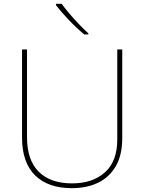

<svg xmlns="http://www.w3.org/2000/svg" viewBox="-20 -972 752 1002"><path d="M618 -252Q618 -163 584.5 -105Q551 -47 492 -18.5Q433 10 355 10Q231 10 163 -57Q95 -124 95 -254V-714H121V-256Q121 -136 182.5 -75.5Q244 -15 356 -15Q463 -15 527.5 -72.5Q592 -130 592 -244V-714H618ZM302 -952Q317 -931 341 -902.5Q365 -874 392 -846Q419 -818 441 -798V-792H420Q380 -825 339 -868Q298 -911 272 -945V-952Z"/></svg>

Font: Noto Sans Tamil Thin
Style: Regular
Weight: 100
Designer: Jelle Bosma - Monotype Design Team
Foundry: Monotype Imaging Inc.
Version: Version 2.004; ttfautohint (v1.8.4.7-5d5b)